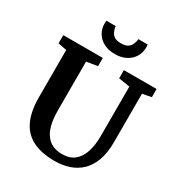

<svg xmlns="http://www.w3.org/2000/svg" viewBox="-222 -1117 1187 1272"><g transform="rotate(30 371.5 -480.5)"><path d="M384.9 8Q284.3 8 217.8 -25.1Q151.2 -58.2 118 -127.9Q84.7 -197.6 84.7 -306.6V-667.3L18.9 -680.5V-743H321.2V-680.5L237 -666.2V-293.9Q237 -233 247.8 -188.2Q258.5 -143.4 279.8 -114Q301.1 -84.6 332.5 -70.3Q363.9 -56.1 405.4 -56.1Q462.4 -56.1 498.3 -85Q534.2 -114 551.2 -166.4Q568.1 -218.9 568.1 -290V-666.7L482.2 -680.5V-743H732.5V-680.5L664.2 -667.3V-298Q664.2 -216.5 643.5 -158.4Q622.9 -100.4 585 -63.6Q547.2 -26.8 496.2 -9.4Q445.2 8 384.9 8ZM376.2 -804.9Q327.4 -804.9 291.7 -823.4Q256 -841.9 236.4 -874.1Q216.9 -906.3 216.9 -946.2Q216.9 -952.3 217.4 -958Q217.9 -963.7 218.5 -968.7H290Q290 -966.5 290.2 -963.1Q290.5 -959.6 291 -956.1Q294.2 -942.2 301.4 -926Q308.5 -909.8 325.8 -898.3Q343 -886.9 376.2 -886.9Q409.3 -886.9 426.6 -898.2Q443.8 -909.5 451.2 -925.6Q458.5 -941.8 461.4 -956.1Q462.4 -959.6 462.4 -963.1Q462.4 -966.5 462.4 -968.7H533.8Q534.8 -963.7 535.1 -958.2Q535.5 -952.7 535.5 -946.6Q535.5 -906.6 515.9 -874.5Q496.4 -842.3 460.7 -823.6Q424.9 -804.9 376.2 -804.9Z"/></g></svg>

Font: Merriweather Light
Style: Regular
Weight: 300
Designer: Eben Sorkin
Foundry: Eben Sorkin
Version: Version 2.100